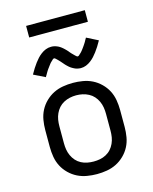

<svg xmlns="http://www.w3.org/2000/svg" viewBox="-133 -996 866 1090"><g transform="rotate(-15 300.0 -450.5)"><path d="M300 8Q271 8 241.5 3Q212 -2 186 -15Q160 -28 138.5 -49Q117 -70 103.5 -96Q90 -122 85 -151.5Q80 -181 80 -210V-310Q80 -339 85 -368.5Q90 -398 103.5 -424Q117 -450 138.5 -471Q160 -492 186 -505Q212 -518 241.5 -523Q271 -528 300 -528Q329 -528 358.5 -523Q388 -518 414 -505Q440 -492 461.5 -471Q483 -450 496.5 -424Q510 -398 515 -368.5Q520 -339 520 -310V-210Q520 -181 515 -151.5Q510 -122 496.5 -96Q483 -70 461.5 -49Q440 -28 414 -15Q388 -2 358.5 3Q329 8 300 8ZM300 -66Q319 -66 337.5 -69.5Q356 -73 373 -82Q390 -91 402.5 -105Q415 -119 423 -136.5Q431 -154 434 -172.5Q437 -191 437 -210V-310Q437 -329 434 -347.5Q431 -366 423 -383.5Q415 -401 402.5 -415Q390 -429 373 -438Q356 -447 337.5 -451Q319 -455 300 -455Q281 -455 262.5 -451Q244 -447 227 -438Q210 -429 197.5 -415Q185 -401 177 -383.5Q169 -366 166 -347.5Q163 -329 163 -310V-210Q163 -191 166 -172.5Q169 -154 177 -136.5Q185 -119 197.5 -105Q210 -91 227 -82Q244 -73 262.5 -69.5Q281 -66 300 -66ZM366 -597Q361 -597 355.5 -598Q350 -599 345 -600Q340 -601 335.5 -603Q331 -605 326 -607.5Q321 -610 317 -612.5Q313 -615 308.5 -618Q304 -621 300 -625Q296 -629 292 -632.5Q288 -636 284.5 -640Q281 -644 278 -647.5Q275 -651 271.5 -655Q268 -659 264 -663.5Q260 -668 256 -672Q252 -676 249 -679Q246 -682 241.5 -686Q237 -690 234 -690Q229 -690 226 -687Q223 -684 219 -680Q215 -676 212 -673.5Q209 -671 207 -668Q205 -665 202.5 -662Q200 -659 197.5 -655.5Q195 -652 192 -648Q189 -644 186 -640Q183 -636 180 -631Q177 -626 174 -621Q171 -616 168 -610.5Q165 -605 161 -599L94 -632Q104 -650 113.5 -665Q123 -680 132.5 -692.5Q142 -705 151.5 -715.5Q161 -726 174 -736Q187 -746 202 -752Q217 -758 234 -758Q239 -758 244.5 -757.5Q250 -757 255 -755.5Q260 -754 264.5 -752.5Q269 -751 274 -748.5Q279 -746 283 -743.5Q287 -741 291.5 -737.5Q296 -734 300 -730.5Q304 -727 308 -723Q312 -719 315.5 -715.5Q319 -712 322 -708.5Q325 -705 328.5 -700.5Q332 -696 336 -692Q340 -688 344 -684Q348 -680 351 -677Q354 -674 358.5 -670Q363 -666 366 -666Q371 -666 374 -669Q377 -672 381 -675.5Q385 -679 388 -682Q391 -685 393 -687.5Q395 -690 397.5 -693Q400 -696 402.5 -699.5Q405 -703 408 -707Q411 -711 414 -715.5Q417 -720 420 -724.5Q423 -729 426 -734Q429 -739 432 -745Q435 -751 439 -757L506 -723Q496 -705 486.5 -690Q477 -675 467.5 -662.5Q458 -650 448.5 -639.5Q439 -629 426 -619Q413 -609 398 -603Q383 -597 366 -597ZM473 -841H128V-909H473Z"/></g></svg>

Font: Iosevka Aile
Style: Regular
Weight: 400
Designer: Belleve Invis
Foundry: Belleve Invis
Version: Version 28.0.1; ttfautohint (v1.8.4)